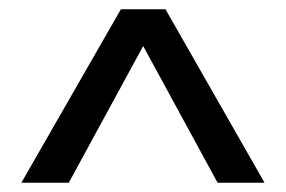

<svg xmlns="http://www.w3.org/2000/svg" viewBox="-20 -748 616 413"><path d="M448 -355 288 -649 128 -355H26L240 -728H331H336L549 -355Z"/></svg>

Font: Work Sans Medium
Style: Regular
Weight: 500
Designer: Wei Huang
Foundry: Wei Huang
Version: Version 1.500